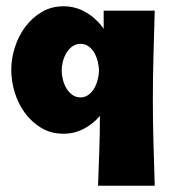

<svg xmlns="http://www.w3.org/2000/svg" viewBox="-20 -413 538 613"><path d="M293 180Q295 124 297 69Q299 14 299 -43Q277 -17 247 -1.5Q217 14 183 14Q143 14 112 -4.5Q81 -23 59.5 -52.5Q38 -82 27 -118Q16 -154 16 -190Q16 -226 27.5 -262Q39 -298 60.5 -327Q82 -356 113 -374.5Q144 -393 183 -393Q222 -393 255.5 -373Q289 -353 311 -321V-379H474Q472 -307 470 -236Q468 -165 468 -93Q468 -24 470 43.5Q472 111 474 180ZM237 -102Q252 -102 263.5 -111Q275 -120 282 -133Q289 -146 292.5 -161Q296 -176 296 -188Q296 -200 292.5 -215Q289 -230 282 -243Q275 -256 263.5 -264.5Q252 -273 237 -273Q222 -273 210.5 -264.5Q199 -256 191.5 -243Q184 -230 180.5 -215.5Q177 -201 177 -188Q177 -175 180.5 -160Q184 -145 191.5 -132Q199 -119 210.5 -110.5Q222 -102 237 -102Z"/></svg>

Font: CAT Rhythmus
Style: Regular
Weight: 400
Designer: Peter Wiegel nach alter Vorlage
Foundry: Peter Wiegel
Version: 1.000